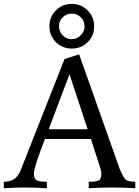

<svg xmlns="http://www.w3.org/2000/svg" viewBox="-30 -999 738 1019"><path d="M688 0Q611.3 -3.9 567.4 -3.9Q512.7 -3.9 440.9 0V-34.2Q483.4 -34.2 495.6 -42.2Q507.8 -50.3 507.8 -77.1Q507.8 -91.8 500.5 -112.8L452.6 -261.2H208.5Q149.9 -111.3 149.9 -77.1Q149.9 -53.2 162.4 -43.7Q174.8 -34.2 218.8 -34.2V0Q148.9 -3.9 99.1 -3.9Q59.1 -3.9 -9.8 0V-34.2Q23.9 -35.2 43.9 -47.9Q64 -60.5 78.1 -91.3L312.5 -686L390.1 -710.4L605.5 -101.6Q622.1 -62.5 634.5 -48.3Q647 -34.2 688 -34.2ZM435.1 -313 338.9 -605 228.5 -313ZM350.6 -741.2Q300.8 -741.2 266.6 -775.4Q232.4 -809.6 232.4 -859.4Q232.4 -909.2 266.6 -943.8Q300.8 -978.5 350.6 -978.5Q400.4 -978.5 435.1 -943.8Q469.7 -909.2 469.7 -859.4Q469.7 -809.6 435.5 -775.4Q401.4 -741.2 350.6 -741.2ZM350.6 -791Q377.9 -791 398.4 -811.5Q418.9 -832 418.9 -859.4Q418.9 -887.7 398.9 -907.2Q378.9 -926.8 350.6 -926.8Q322.3 -926.8 302.7 -907.2Q283.2 -887.7 283.2 -859.4Q283.2 -831.1 303.2 -811Q323.2 -791 350.6 -791Z"/></svg>

Font: Kelvinch
Style: Regular
Weight: 400
Designer: Paul James MIller
Foundry: High-Logic / Made with FontCreator
Version: Version 3.30 September 23, 2016